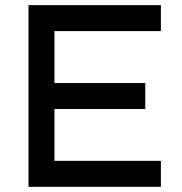

<svg xmlns="http://www.w3.org/2000/svg" viewBox="-20 -720 700 740"><path d="M89.8 -700.2H600.1V-600.1H189.9V-399.9H540V-299.8H189.9V-100.1H600.1V0H89.8Z"/></svg>

Font: Aldrich [RUS by Daymarius]
Style: Regular
Weight: 400
Designer: Matthew Desmond
Foundry: Matthew Desmond
Version: Version 1.002 August 24, 2018